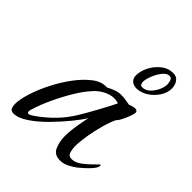

<svg xmlns="http://www.w3.org/2000/svg" viewBox="-142 -539 629 629"><g transform="rotate(45 172.0 -224.5)"><path d="M238 8Q211 8 202 -13.5Q193 -35 193 -57Q193 -82 197 -107Q201 -132 206 -156Q196 -139 174 -112Q152 -85 125 -57.5Q98 -30 70.5 -11.5Q43 7 22 7Q10 7 6.5 -1Q3 -9 3 -19Q3 -40 13 -72Q23 -104 41 -139.5Q59 -175 81.5 -205Q104 -235 128.5 -253.5Q153 -272 178 -270Q189 -276 202 -281Q215 -286 228 -286Q238 -286 248.5 -284.5Q259 -283 269 -281Q274 -283 280 -285Q286 -287 292 -287Q303 -287 303 -277Q303 -272 297.5 -257.5Q292 -243 285.5 -230.5Q279 -218 275 -216Q266 -198 258 -169.5Q250 -141 245 -111Q240 -81 240 -60Q240 -49 243.5 -35.5Q247 -22 262 -22Q279 -22 296.5 -35.5Q314 -49 327 -62.5Q340 -76 342 -76Q344 -76 344 -74Q344 -65 334 -53Q324 -41 312 -30.5Q300 -20 294 -15Q282 -6 267.5 1Q253 8 238 8ZM57 -27Q62 -27 69 -31.5Q76 -36 80 -39Q140 -82 174 -138Q208 -194 240 -258Q236 -260 231 -261Q226 -262 221 -262Q202 -262 183.5 -252Q165 -242 153 -228Q134 -208 114.5 -175.5Q95 -143 79 -108.5Q63 -74 55 -47Q54 -44 53 -41Q52 -38 52 -34Q52 -27 57 -27ZM248 -336Q235 -336 226 -343.5Q217 -351 217 -365Q217 -385 227.5 -406Q238 -427 256.5 -442Q275 -457 299 -457Q315 -457 323 -445Q331 -433 331 -418Q331 -398 318.5 -379Q306 -360 287 -348Q268 -336 248 -336ZM259 -352Q274 -352 285.5 -363Q297 -374 304 -389Q311 -404 311 -417Q311 -425 308 -433.5Q305 -442 296 -442Q284 -442 273 -428Q262 -414 255 -396Q248 -378 248 -366Q248 -361 250.5 -356.5Q253 -352 259 -352Z"/></g></svg>

Font: Bonheur Royale
Style: Regular
Weight: 400
Designer: Robert E. Leuschke
Foundry: Robert E. Leuschke
Version: Version 1.010; ttfautohint (v1.8.3)